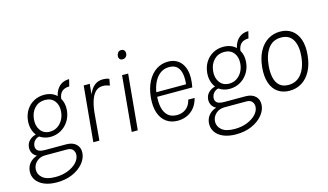

<svg xmlns="http://www.w3.org/2000/svg" viewBox="-101 -1013 2720 1590"><g transform="rotate(-15 1259.0 -217.5)"><path d="M217.5 243Q153.5 243 108.5 223.8Q63.5 204.5 41.2 171Q19 137.5 22 96Q25 56 49.2 27.5Q73.5 -1 113 -13.5Q87.5 -26.5 76 -48.5Q64.5 -70.5 66.5 -96.5Q69.5 -132 93.5 -155Q117.5 -178 149.5 -185Q130.5 -208.5 121.5 -240.8Q112.5 -273 116 -312Q121.5 -364 146.5 -403Q171.5 -442 211.2 -463.5Q251 -485 299.5 -485Q332 -485 359.8 -475Q387.5 -465 406.5 -445.5Q414 -478.5 430.8 -503.8Q447.5 -529 473.2 -543Q499 -557 534.5 -557L520 -498Q481.5 -498 458.2 -478.8Q435 -459.5 429 -416.5Q441.5 -395.5 447.2 -369.2Q453 -343 450 -312Q445 -260 419 -220Q393 -180 352.2 -157.2Q311.5 -134.5 262.5 -134.5Q237 -134.5 213.5 -141.8Q190 -149 171.5 -162Q151 -159 134.2 -142.5Q117.5 -126 113.5 -98.5Q110.5 -74 126.8 -57.8Q143 -41.5 193 -41.5H371Q426 -41.5 456 -13Q486 15.5 482.5 62.5Q479.5 108 445 149.5Q410.5 191 352 217Q293.5 243 217.5 243ZM217 197Q275.5 197 322.8 178.5Q370 160 398.5 130.2Q427 100.5 430 66Q432 39.5 416.8 20.5Q401.5 1.5 367.5 1.5H181Q135 1.5 105.5 29Q76 56.5 74 95Q72 137 107 167Q142 197 217 197ZM270 -177.5Q305.5 -177.5 333.5 -195.2Q361.5 -213 379.2 -243.5Q397 -274 400.5 -312Q406 -369 377.5 -405.5Q349 -442 295.5 -442Q242.5 -442 207.5 -406Q172.5 -370 167 -312Q161 -255 189.2 -216.2Q217.5 -177.5 270 -177.5Z M593 0 637.5 -475H689.5L680.5 -386.5Q702 -436.5 732 -459.8Q762 -483 804.5 -483Q815.5 -483 829.8 -481Q844 -479 857 -472.5L847 -418Q833 -423.5 818 -426.8Q803 -430 788.5 -430Q748.5 -430 723 -402.8Q697.5 -375.5 683.2 -327.8Q669 -280 664 -218L645 0Z M1005.5 -600.5Q989 -600.5 980.5 -611.2Q972 -622 973.5 -638.5Q975 -653 984.8 -665.5Q994.5 -678 1013 -678Q1030 -678 1038.8 -666.5Q1047.5 -655 1046 -638.5Q1044 -620.5 1032.8 -610.5Q1021.5 -600.5 1005.5 -600.5ZM922 0 966.5 -475H1018.5L974 0Z M1316 9Q1259.5 9 1219.2 -19.8Q1179 -48.5 1160.2 -103.2Q1141.5 -158 1149 -235.5Q1156.5 -313 1185.8 -369Q1215 -425 1260.2 -455Q1305.5 -485 1361 -485Q1399.5 -485 1428 -471.2Q1456.5 -457.5 1475.5 -432.5Q1494.5 -407.5 1503.2 -374.5Q1512 -341.5 1511 -302.5Q1510.5 -286 1508.2 -266Q1506 -246 1502 -226.5H1178L1202.5 -242Q1196 -185 1205.5 -138.8Q1215 -92.5 1243.2 -65.2Q1271.5 -38 1321.5 -38Q1367.5 -38 1400 -63.5Q1432.5 -89 1443.5 -137.5H1498Q1486 -89 1459.2 -56.2Q1432.5 -23.5 1395.5 -7.2Q1358.5 9 1316 9ZM1202.5 -256 1184.5 -265H1482.5L1458 -259Q1464.5 -306.5 1458.5 -347.5Q1452.5 -388.5 1429 -413.8Q1405.5 -439 1359 -439Q1313.5 -439 1280.8 -413.5Q1248 -388 1228.5 -346.2Q1209 -304.5 1202.5 -256Z M1754 243Q1690 243 1645 223.8Q1600 204.5 1577.8 171Q1555.5 137.5 1558.5 96Q1561.5 56 1585.8 27.5Q1610 -1 1649.5 -13.5Q1624 -26.5 1612.5 -48.5Q1601 -70.5 1603 -96.5Q1606 -132 1630 -155Q1654 -178 1686 -185Q1667 -208.5 1658 -240.8Q1649 -273 1652.5 -312Q1658 -364 1683 -403Q1708 -442 1747.8 -463.5Q1787.5 -485 1836 -485Q1868.5 -485 1896.2 -475Q1924 -465 1943 -445.5Q1950.5 -478.5 1967.2 -503.8Q1984 -529 2009.8 -543Q2035.5 -557 2071 -557L2056.5 -498Q2018 -498 1994.8 -478.8Q1971.5 -459.5 1965.5 -416.5Q1978 -395.5 1983.8 -369.2Q1989.5 -343 1986.5 -312Q1981.5 -260 1955.5 -220Q1929.5 -180 1888.8 -157.2Q1848 -134.5 1799 -134.5Q1773.5 -134.5 1750 -141.8Q1726.5 -149 1708 -162Q1687.5 -159 1670.8 -142.5Q1654 -126 1650 -98.5Q1647 -74 1663.2 -57.8Q1679.5 -41.5 1729.5 -41.5H1907.5Q1962.5 -41.5 1992.5 -13Q2022.5 15.5 2019 62.5Q2016 108 1981.5 149.5Q1947 191 1888.5 217Q1830 243 1754 243ZM1753.5 197Q1812 197 1859.2 178.5Q1906.5 160 1935 130.2Q1963.5 100.5 1966.5 66Q1968.5 39.5 1953.2 20.5Q1938 1.5 1904 1.5H1717.5Q1671.5 1.5 1642 29Q1612.5 56.5 1610.5 95Q1608.5 137 1643.5 167Q1678.5 197 1753.5 197ZM1806.5 -177.5Q1842 -177.5 1870 -195.2Q1898 -213 1915.8 -243.5Q1933.5 -274 1937 -312Q1942.5 -369 1914 -405.5Q1885.5 -442 1832 -442Q1779 -442 1744 -406Q1709 -370 1703.5 -312Q1697.5 -255 1725.8 -216.2Q1754 -177.5 1806.5 -177.5Z M2275.5 9Q2217.5 9 2176.2 -19.2Q2135 -47.5 2115.8 -102.8Q2096.5 -158 2104 -237.5Q2112 -317.5 2142 -372.8Q2172 -428 2218.5 -456.5Q2265 -485 2322.5 -485Q2381 -485 2422 -455.8Q2463 -426.5 2482.2 -371.2Q2501.5 -316 2493.5 -237.5Q2486 -158 2456 -103Q2426 -48 2379.8 -19.5Q2333.5 9 2275.5 9ZM2278 -40Q2348.5 -40 2390 -94Q2431.5 -148 2440.5 -237.5Q2449.5 -327.5 2419 -381.5Q2388.5 -435.5 2317.5 -435.5Q2247.5 -435.5 2207.8 -382.2Q2168 -329 2159.5 -237.5Q2154 -179 2164.2 -134.2Q2174.5 -89.5 2202.5 -64.8Q2230.5 -40 2278 -40Z"/></g></svg>

Font: Karla Light
Style: Italic
Weight: 300
Italic angle: -8°
Designer: Jonathan Pinhorn
Version: Version 2.004;gftools[0.9.33]